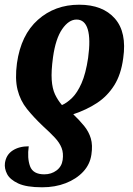

<svg xmlns="http://www.w3.org/2000/svg" viewBox="-26 -566 564 815"><path d="M310 -546Q410 -546 461.5 -487.5Q513 -429 497 -319Q488 -250 459 -204Q430 -158 386 -129Q342 -100 285 -81Q312 -55 331.5 -31Q351 -7 359.5 21.5Q368 50 362 90Q356 132 327 163Q298 194 253 211.5Q208 229 153 229Q86 229 51 212.5Q16 196 4 172.5Q-8 149 -5 126Q0 91 27.5 73Q55 55 96 55Q89 105 101.5 139.5Q114 174 162 174Q192 174 214 157.5Q236 141 240 113Q244 84 235.5 62Q227 40 207 18.5Q187 -3 156 -31Q117 -68 88.5 -103.5Q60 -139 48.5 -185Q37 -231 46 -298Q63 -418 135 -482Q207 -546 310 -546ZM299 -483Q266 -483 238 -442.5Q210 -402 199 -323Q191 -264 193.5 -227Q196 -190 207.5 -165.5Q219 -141 237 -120Q258 -129 280 -150.5Q302 -172 320 -212.5Q338 -253 348 -320Q359 -400 346.5 -441.5Q334 -483 299 -483Z"/></svg>

Font: Noto Serif ExtraCondensed ExtraBold
Style: Italic
Weight: 800
Width: 2
Italic angle: -12°
Designer: Monotype Design Team
Foundry: Monotype Imaging Inc.
Version: Version 2.013